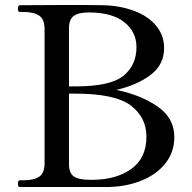

<svg xmlns="http://www.w3.org/2000/svg" viewBox="-20 -751 771 771"><path d="M52 -13Q52 -27 59 -27H74Q117 -27 138 -42Q159 -57 159 -96V-634Q159 -673 137.5 -688Q116 -703 74 -703H59Q52 -703 52 -716Q52 -730 59 -730L250 -731Q353 -731 397 -730Q464 -728 519.5 -707Q575 -686 607 -647.5Q639 -609 639 -558Q639 -491 584.5 -450Q530 -409 447 -390Q545 -370 612.5 -323.5Q680 -277 680 -201Q680 -139 643 -93.5Q606 -48 543.5 -24Q481 0 407 0H252H59Q52 0 52 -13ZM282 -404Q423 -404 475.5 -446.5Q528 -489 528 -562Q528 -623 479 -662Q430 -701 337 -701Q294 -701 275.5 -686.5Q257 -672 257 -638V-404ZM350 -29Q446 -29 507 -72.5Q568 -116 568 -202Q568 -280 505 -327.5Q442 -375 282 -375H257V-92Q257 -56 276.5 -42.5Q296 -29 341 -29Z"/></svg>

Font: Shippori Mincho Medium
Style: Regular
Weight: 500
Designer: FONTDASU
Foundry: FONTDASU / Google Inc. / but / Adobe
Version: Version 3.110; ttfautohint (v1.8.3)